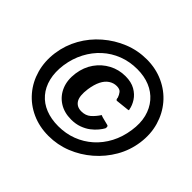

<svg xmlns="http://www.w3.org/2000/svg" viewBox="-176 -962 1182 1182"><g transform="rotate(45 415.0 -371.0)"><path d="M382 10Q302 10 236 -20Q170 -50 124.5 -103.5Q79 -157 59 -228Q39 -299 50 -379Q61 -457 99 -524.5Q137 -592 196 -643Q255 -694 326.5 -723Q398 -752 477 -752Q556 -752 622.5 -721.5Q689 -691 734.5 -637.5Q780 -584 800.5 -513.5Q821 -443 810 -363Q799 -284 760 -216.5Q721 -149 662 -98Q603 -47 531.5 -18.5Q460 10 382 10ZM382 -75Q447 -75 503.5 -96.5Q560 -118 605 -158Q650 -198 679.5 -254Q709 -310 719 -379Q729 -445 715.5 -498Q702 -551 669 -589.5Q636 -628 587.5 -648Q539 -668 478 -668Q412 -668 355 -646Q298 -624 253.5 -583.5Q209 -543 179.5 -487Q150 -431 140 -363Q131 -297 144 -243.5Q157 -190 189.5 -152Q222 -114 271 -94.5Q320 -75 382 -75ZM457 -586Q508 -586 542 -566.5Q576 -547 595 -517.5Q614 -488 619 -458Q621 -454 620 -452.5Q619 -451 612 -450L528 -441Q523 -440 520 -445.5Q517 -451 517 -459Q511 -477 500 -491Q489 -505 462 -505Q435 -505 411.5 -489.5Q388 -474 372.5 -443Q357 -412 350 -365Q341 -299 359.5 -269.5Q378 -240 418 -240Q455 -240 479 -261Q503 -282 523 -313Q525 -313 527 -311.5Q529 -310 535 -308L590 -294Q601 -292 597 -272Q589 -257 573 -237.5Q557 -218 534 -200.5Q511 -183 479.5 -171.5Q448 -160 409 -160Q348 -160 304 -188.5Q260 -217 239.5 -266.5Q219 -316 228 -380Q237 -442 269.5 -488Q302 -534 351 -560Q400 -586 457 -586Z"/></g></svg>

Font: Libre Franklin Thin
Style: Bold Italic
Weight: 700
Italic angle: -8°
Version: Version 3.000